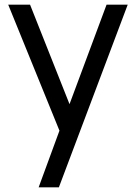

<svg xmlns="http://www.w3.org/2000/svg" viewBox="-20 -560 578 820"><path d="M231.4 240.2H145L233.9 -2L15.1 -540H108.4L276.9 -115.2L435.1 -540H525.4Z"/></svg>

Font: Vela Sans Med
Style: Regular
Weight: 500
Designer: Principal design: Mikhail Sharanda - project Manrope.
Design modification: Ravid Balaliev
Foundry: Mikhail Sharanda
Version: Version 1.001